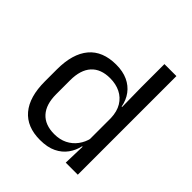

<svg xmlns="http://www.w3.org/2000/svg" viewBox="-188 -782 912 912"><g transform="rotate(45 268.5 -325.5)"><path d="M227 10.5Q139 10.5 93 -44Q47 -98.5 47 -203V-283.5Q47 -388.5 93.5 -443.8Q140 -499 230.5 -499Q275.5 -499 308.5 -483.8Q341.5 -468.5 362 -441Q382.5 -413.5 389.5 -376H416L392 -301.5Q390.5 -344.5 372.8 -373.8Q355 -403 324.8 -418Q294.5 -433 255.5 -433Q193.5 -433 160.8 -397Q128 -361 128 -291V-198Q128 -129 160.8 -93Q193.5 -57 255.5 -57Q292.5 -57 321 -71.2Q349.5 -85.5 368.2 -110.8Q387 -136 394 -168L414 -110H390Q383 -77 363.2 -49.5Q343.5 -22 310.2 -5.8Q277 10.5 227 10.5ZM390 0 393.5 -118 392 -144V-348L392.5 -365L390.5 -503.5V-662.5H471V0Z"/></g></svg>

Font: Anek Gurmukhi
Style: Regular
Weight: 400
Designer: Sarang Kulkarni (Gurmukhi), Yesha Goshar (Latin)
Foundry: Ek Type
Version: Version 1.003